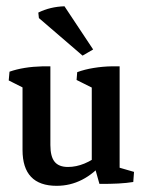

<svg xmlns="http://www.w3.org/2000/svg" viewBox="-20 -584 469 612"><path d="M160.6 8.3Q51.8 8.3 51.8 -106V-327.1L140.6 -321.8V-121.6Q140.6 -85 154.1 -68.4Q167.5 -51.8 196.8 -51.8Q248.5 -51.8 302.7 -95.2L312 -68.8Q246.6 8.3 160.6 8.3ZM51.8 -264.2V-318.4L65.9 -298.3L7.8 -327.6L10.3 -355.5Q54.7 -371.1 116.2 -372.6H140.6V-293ZM361.3 -28.8 272.5 -48.3V-326.2L361.3 -321.3ZM272.5 -264.2V-318.4L286.6 -297.9L224.1 -329.1L226.1 -354Q250 -362.8 278.6 -367.4Q307.1 -372.1 336.9 -372.6H361.3V-293.9ZM296.9 2 278.3 -64 361.3 -85.9V-29.8L348.1 -53.2L407.2 -36.1L404.8 -3.9Q363.3 2.9 296.9 2ZM243.2 -406.7 104 -526.4 102.1 -543.9Q139.6 -562.5 185.5 -564L276.9 -426.3Z"/></svg>

Font: Markazi Text Medium
Style: Regular
Weight: 500
Designer: Borna Izadpanah (Arabic designer), Fiona Ross (Arabic design director) and Florian Runge (Latin designer)
Foundry: Borna Izadpanah and Florian Runge
Version: Version 1.001